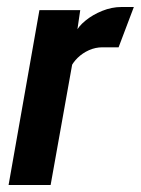

<svg xmlns="http://www.w3.org/2000/svg" viewBox="-20 -528 402 548"><path d="M4.5 0 92.5 -499H209L187 -349.5L124.5 0ZM180 -332.5 196 -435.5Q203.5 -452.5 224 -469.2Q244.5 -486 271.8 -497Q299 -508 326.5 -508H362L318.5 -393H272.5Q252.5 -393 234 -384.8Q215.5 -376.5 201.5 -362.8Q187.5 -349 180 -332.5Z"/></svg>

Font: Cabin
Style: Bold Italic
Weight: 700
Width: 4
Italic angle: -10°
Designer: Pablo Impallari
Foundry: Pablo Impallari. http://www.impallari.com Igino Marini. http://www.ikern.com
Version: Version 3.001